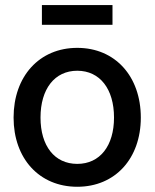

<svg xmlns="http://www.w3.org/2000/svg" viewBox="-20 -713 600 745"><path d="M279.8 11.7C427.2 11.7 526.4 -98.1 526.4 -256.8C526.4 -416.5 427.2 -527.3 279.8 -527.3C132.3 -527.3 32.7 -416.5 32.7 -256.8C32.7 -98.1 132.3 11.7 279.8 11.7ZM279.8 -77.1C191.4 -77.1 137.2 -147 137.2 -256.8C137.2 -367.7 191.9 -438.5 279.8 -438.5C367.7 -438.5 422.4 -367.7 422.4 -256.8C422.4 -147.5 368.2 -77.1 279.8 -77.1ZM416.5 -616.7V-693.4H142.6V-616.7Z"/></svg>

Font: Inteeer Medium
Style: Regular
Weight: 500
Designer: Rasmus Andersson
Foundry: rsms
Version: Version 4.001;Glyphs 3.4 (3402)